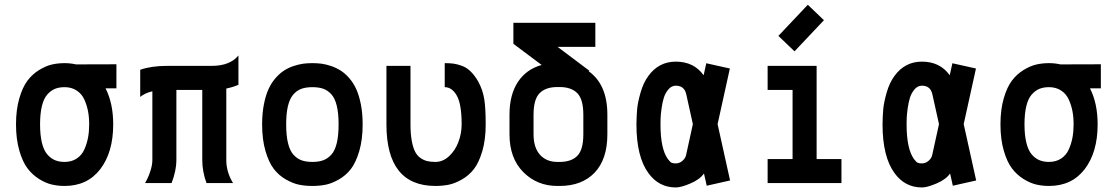

<svg xmlns="http://www.w3.org/2000/svg" viewBox="-20 -781 4764 819"><path d="M462.9 -250.5Q462.9 -131.8 408 -59.8Q353 12.2 255.4 12.2Q227.5 12.2 201.7 6.3Q175.8 0.5 147 -17.3Q118.2 -35.2 97.2 -63Q76.2 -90.8 62.3 -139.2Q48.3 -187.5 48.3 -250.5Q48.3 -313 62.3 -361.1Q76.2 -409.2 97.2 -437Q118.2 -464.8 147 -482.4Q175.8 -500 201.7 -505.9Q227.5 -511.7 255.4 -511.7Q280.3 -511.7 304.2 -506.3L476.6 -506.8V-404.3H430.2Q462.9 -340.3 462.9 -250.5ZM255.4 -409.2Q231.9 -409.2 214.1 -401.9Q196.3 -394.5 181.4 -377.4Q166.5 -360.4 158.7 -328.4Q150.9 -296.4 150.9 -250.5Q150.9 -204.1 158.9 -171.6Q167 -139.2 181.9 -122.1Q196.8 -105 214.6 -97.7Q232.4 -90.3 255.4 -90.3Q285.2 -90.3 306.9 -104.5Q328.6 -118.7 339.6 -143.1Q350.6 -167.5 355.5 -193.8Q360.4 -220.2 360.4 -250.5Q360.4 -280.8 355.5 -306.6Q350.6 -332.5 339.6 -356.7Q328.6 -380.9 306.9 -395Q285.2 -409.2 255.4 -409.2Z M578.1 -483.4Q625.5 -500 692.4 -500H882.8Q960.9 -500 997.1 -544.4V-419.4Q974.1 -409.2 945.3 -403.3V-97.7Q945.3 -46.9 974.1 0H860.8Q842.8 -49.8 842.8 -97.7V-397.5H732.4V-97.7Q732.4 -53.7 711.9 0H598.6Q611.8 -22 620.8 -49.3Q629.9 -76.7 629.9 -97.7V-391.6Q598.6 -384.3 578.1 -367.7Z M1526.9 -250.5Q1526.9 -185.5 1512.5 -136.5Q1498 -87.4 1476.6 -59.8Q1455.1 -32.2 1424.8 -15.1Q1394.5 2 1368.2 7.1Q1341.8 12.2 1312.5 12.2Q1283.2 12.2 1256.8 7.1Q1230.5 2 1200.2 -15.1Q1169.9 -32.2 1148.4 -59.8Q1127 -87.4 1112.5 -136.5Q1098.1 -185.5 1098.1 -250.5Q1098.1 -297.4 1105.7 -335.9Q1113.3 -374.5 1125.5 -401.1Q1137.7 -427.7 1155.5 -448Q1173.3 -468.3 1191.9 -480.2Q1210.4 -492.2 1232.7 -499.5Q1254.9 -506.8 1273.4 -509.3Q1292 -511.7 1312.5 -511.7Q1332.5 -511.7 1351.6 -509.3Q1370.6 -506.8 1392.6 -499.3Q1414.6 -491.7 1433.1 -480Q1451.7 -468.3 1469.5 -448Q1487.3 -427.7 1499.5 -401.1Q1511.7 -374.5 1519.3 -335.9Q1526.9 -297.4 1526.9 -250.5ZM1312.5 -409.2Q1284.7 -409.2 1264.9 -401.9Q1245.1 -394.5 1230.2 -376.7Q1215.3 -358.9 1208 -327.6Q1200.7 -296.4 1200.7 -250.5Q1200.7 -202.1 1208.7 -169.7Q1216.8 -137.2 1232.4 -120.4Q1248 -103.5 1267.1 -96.9Q1286.1 -90.3 1312.5 -90.3Q1339.4 -90.3 1358.4 -97.2Q1377.4 -104 1393.1 -121.1Q1408.7 -138.2 1416.5 -170.4Q1424.3 -202.6 1424.3 -250.5Q1424.3 -297.9 1416.5 -330.1Q1408.7 -362.3 1393.1 -379.2Q1377.4 -396 1358.4 -402.6Q1339.4 -409.2 1312.5 -409.2Z M1949.2 -250.5Q1949.2 -336.4 1928.7 -372.8Q1908.2 -409.2 1877 -409.2V-511.7Q1899.4 -511.7 1915 -509.5Q1930.7 -507.3 1950.4 -500.2Q1970.2 -493.2 1987.5 -476.3Q2004.9 -459.5 2020 -433.1Q2039.6 -397 2045.7 -357.9Q2051.8 -318.8 2051.8 -250.5Q2051.8 -185.5 2037.4 -136.5Q2022.9 -87.4 2001.5 -59.8Q1980 -32.2 1949.7 -15.1Q1919.4 2 1893.1 7.1Q1866.7 12.2 1837.4 12.2Q1628.4 12.2 1628.4 -250.5V-500H1731V-250.5Q1731 -210.9 1736.1 -182.1Q1741.2 -153.3 1749.8 -135.7Q1758.3 -118.2 1772.5 -107.9Q1786.6 -97.7 1801.8 -94Q1816.9 -90.3 1837.4 -90.3Q1869.1 -90.3 1895.5 -114.7Q1921.9 -139.2 1935.5 -175.5Q1949.2 -211.9 1949.2 -250.5Z M2255.9 -291.5V-208.5Q2255.9 -151.4 2283.4 -120.8Q2311 -90.3 2357.4 -90.3H2367.2Q2417 -90.3 2442.6 -116.2Q2468.3 -142.1 2468.3 -208.5V-291.5Q2468.3 -357.4 2442.6 -383.5Q2417 -409.7 2367.2 -409.7H2357.4Q2307.6 -409.7 2281.7 -383.5Q2255.9 -357.4 2255.9 -291.5ZM2358.4 -581.1 2493.7 -479.5 2491.7 -476.6Q2570.8 -419.9 2570.8 -291.5V-208.5Q2570.8 -101.6 2516.6 -44.7Q2462.4 12.2 2367.2 12.2H2357.4Q2271 12.2 2212.2 -46.9Q2153.3 -106 2153.3 -208.5V-291.5Q2153.3 -377 2189.2 -431.4Q2225.1 -485.8 2290.5 -503.9L2169.9 -594.2V-683.6H2519.5V-581.1Z M3041 -251.5 3094.2 -11.2 2994.6 11.2 2982.9 -41Q2965.3 -15.6 2925.3 1.5Q2885.3 18.6 2862.8 18.6Q2790 18.6 2745.6 -43Q2694.8 -112.8 2694.8 -250.5Q2695.3 -287.6 2697.8 -315.4Q2700.2 -343.3 2712.2 -385.5Q2724.1 -427.7 2745.6 -457Q2790 -518.1 2862.8 -518.1Q2939.9 -518.1 2981.4 -460L2992.7 -511.2L3093.3 -488.8ZM2862.8 -415.5Q2844.7 -415.5 2831.5 -400.1Q2818.4 -384.8 2812 -365.2Q2805.7 -345.7 2802 -318.6Q2798.3 -291.5 2797.9 -277.6Q2797.4 -263.7 2797.4 -250.5Q2797.4 -146.5 2828.6 -103Q2838.4 -89.8 2844.5 -86.9Q2850.6 -84 2862.8 -84Q2878.4 -84 2891.1 -95Q2903.8 -106 2906.7 -120.1L2935.5 -251.5L2907.2 -379.4Q2898.9 -415.5 2862.8 -415.5Z M3254.4 -500H3463.4V-102.5H3569.3V0H3254.4V-102.5H3360.8V-397.5H3254.4ZM3369.1 -562 3300.3 -627.9 3425.8 -760.7 3494.6 -694.8Z M4090.8 -251.5 4144 -11.2 4044.4 11.2 4032.7 -41Q4015.1 -15.6 3975.1 1.5Q3935.1 18.6 3912.6 18.6Q3839.8 18.6 3795.4 -43Q3744.6 -112.8 3744.6 -250.5Q3745.1 -287.6 3747.6 -315.4Q3750 -343.3 3762 -385.5Q3773.9 -427.7 3795.4 -457Q3839.8 -518.1 3912.6 -518.1Q3989.7 -518.1 4031.2 -460L4042.5 -511.2L4143.1 -488.8ZM3912.6 -415.5Q3894.5 -415.5 3881.3 -400.1Q3868.2 -384.8 3861.8 -365.2Q3855.5 -345.7 3851.8 -318.6Q3848.1 -291.5 3847.7 -277.6Q3847.2 -263.7 3847.2 -250.5Q3847.2 -146.5 3878.4 -103Q3888.2 -89.8 3894.3 -86.9Q3900.4 -84 3912.6 -84Q3928.2 -84 3940.9 -95Q3953.6 -106 3956.5 -120.1L3985.4 -251.5L3957 -379.4Q3948.7 -415.5 3912.6 -415.5Z M4662.1 -250.5Q4662.1 -131.8 4607.2 -59.8Q4552.2 12.2 4454.6 12.2Q4426.8 12.2 4400.9 6.3Q4375 0.5 4346.2 -17.3Q4317.4 -35.2 4296.4 -63Q4275.4 -90.8 4261.5 -139.2Q4247.6 -187.5 4247.6 -250.5Q4247.6 -313 4261.5 -361.1Q4275.4 -409.2 4296.4 -437Q4317.4 -464.8 4346.2 -482.4Q4375 -500 4400.9 -505.9Q4426.8 -511.7 4454.6 -511.7Q4479.5 -511.7 4503.4 -506.3L4675.8 -506.8V-404.3H4629.4Q4662.1 -340.3 4662.1 -250.5ZM4454.6 -409.2Q4431.2 -409.2 4413.3 -401.9Q4395.5 -394.5 4380.6 -377.4Q4365.7 -360.4 4357.9 -328.4Q4350.1 -296.4 4350.1 -250.5Q4350.1 -204.1 4358.2 -171.6Q4366.2 -139.2 4381.1 -122.1Q4396 -105 4413.8 -97.7Q4431.6 -90.3 4454.6 -90.3Q4484.4 -90.3 4506.1 -104.5Q4527.8 -118.7 4538.8 -143.1Q4549.8 -167.5 4554.7 -193.8Q4559.6 -220.2 4559.6 -250.5Q4559.6 -280.8 4554.7 -306.6Q4549.8 -332.5 4538.8 -356.7Q4527.8 -380.9 4506.1 -395Q4484.4 -409.2 4454.6 -409.2Z"/></svg>

Font: Anka/Coder Condensed
Style: Bold
Weight: 700
Width: 4
Monospace: yes
Version: Version 001.100